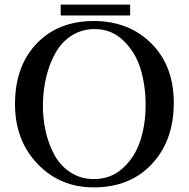

<svg xmlns="http://www.w3.org/2000/svg" viewBox="-20 -800 819 832"><path d="M733 -344Q730 -186 636 -87Q542 12 386 12Q240 12 142.5 -90Q45 -192 45 -349Q45 -513 139 -611.5Q233 -710 391 -709Q544 -707 640 -607.5Q736 -508 733 -344ZM611 -346Q611 -428 589.5 -500Q568 -572 516 -623Q464 -674 391 -674Q335 -674 291.5 -646.5Q248 -619 221.5 -572.5Q195 -526 181 -469Q167 -412 166 -350Q165 -288 178 -230.5Q191 -173 217 -126.5Q243 -80 287 -52Q331 -24 387 -24Q460 -24 512 -71Q564 -118 587.5 -189Q611 -260 611 -346ZM544 -733H243V-780H544Z"/></svg>

Font: GFS Artemisia
Style: Regular
Weight: 400
Designer: Takis Katsoulidis and George D. Matthiopoulos
Foundry: Takis Katsoulidis and George D. Matthiopoulos
Version: Version 1.0